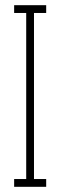

<svg xmlns="http://www.w3.org/2000/svg" viewBox="-20 -720 232 740"><path d="M34.5 0V-30H81V-670H34.5V-700H158V-670H111V-30H158V0Z"/></svg>

Font: Imbue 10pt Thin
Style: Regular
Weight: 100
Designer: Tyler Finck
Foundry: Etcetera Type Company
Version: Version 1.102; ttfautohint (v1.8.3)